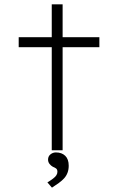

<svg xmlns="http://www.w3.org/2000/svg" viewBox="-20 -691 545 883"><path d="M218 0V-671H268V0ZM66 -474V-520H437V-474ZM219 172 198 148Q214 138 224.5 130Q235 122 239.5 114.5Q244 107 244 99Q244 88 237.5 83.5Q231 79 223 76Q214 71 207.5 62.5Q201 54 201 43Q201 28 212 19Q223 10 237 10Q264 10 280 25.5Q296 41 296 71Q296 89 290.5 103.5Q285 118 275 129Q265 140 250.5 150.5Q236 161 219 172Z"/></svg>

Font: Lexend Exa ExtraLight
Style: Regular
Weight: 250
Designer: Bonnie Shaver-Troup, Thomas Jockin
Foundry: Lexend
Version: Version 1.007